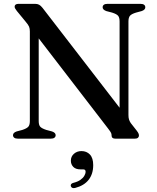

<svg xmlns="http://www.w3.org/2000/svg" viewBox="-20 -720 816 997"><path d="M269 -18Q269 -10 262.8 -5Q256.5 0 244 0H73Q60 0 53.8 -5Q47.5 -10 47.5 -18Q47.5 -31 66.5 -37.5L96.5 -45.5Q119 -53 127 -62Q135 -71 135 -91.5V-557Q135 -571.5 131 -581.5Q127 -591.5 111.5 -609.5L67.5 -663Q61 -671.5 58.5 -676.2Q56 -681 56 -685.5Q56 -692.5 61.2 -696.2Q66.5 -700 75.5 -700H162.5Q174.5 -700 183 -695.5Q191.5 -691 201 -679L621.5 -134L601 -91V-608.5Q601 -628.5 593.5 -637.8Q586 -647 562.5 -654.5L532 -662.5Q513 -669.5 513 -682Q513 -690.5 519.2 -695.2Q525.5 -700 538 -700H709.5Q722 -700 728.2 -695.2Q734.5 -690.5 734.5 -682Q734.5 -669 715.5 -662.5L686 -654.5Q663 -647.5 655 -638.2Q647 -629 647 -608.5V-123Q647 -108.5 650 -99.2Q653 -90 659 -81L690 -41.5Q697.5 -31.5 699.5 -26.2Q701.5 -21 701.5 -16Q701.5 -9 696.2 -4.5Q691 0 680.5 0H579Q559.5 0 559.5 -15.5Q559.5 -23.5 556.8 -29.8Q554 -36 540.5 -53.5L145 -567.5L181 -595V-91.5Q181 -71.5 188.5 -62.5Q196 -53.5 220 -45.5L250 -37.5Q269 -31 269 -18ZM397.5 159.5Q373 159.5 360.5 146.5Q348 133.5 348 114.5Q348 92.5 364 78.5Q380 64.5 403 64.5Q430 64.5 447 82.5Q464 100.5 464 137.5Q464 183.5 440.2 213.8Q416.5 244 370 256Q361 258 355.5 255.5Q350 253 348 247Q346 241.5 349.2 236.5Q352.5 231.5 361 229.5Q383 224 396.8 214.5Q410.5 205 417.5 193.5Q424.5 182 424.5 171Q424.5 159.5 411.5 159.5Z"/></svg>

Font: Fraunces 16pt
Style: Regular
Weight: 400
Version: Version 1.000;[b76b70a41]